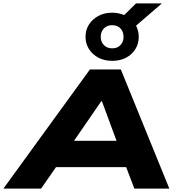

<svg xmlns="http://www.w3.org/2000/svg" viewBox="-70 -1116 1052 1136"><path d="M-50 0 462 -705H645L932 0H725L650 -196L730 -127H206L310 -197L173 0ZM529 -517 333 -232 298 -283H687L638 -233L533 -517ZM594 -756Q548 -756 512.5 -774.5Q477 -793 456.5 -825.5Q436 -858 436 -898Q436 -939 456.5 -971Q477 -1003 512.5 -1022Q548 -1041 594 -1041Q613 -1041 631.5 -1037Q650 -1033 665 -1027L735 -1096H888L735 -964Q742 -950 746.5 -933.5Q751 -917 751 -898Q751 -858 731 -825.5Q711 -793 675.5 -774.5Q640 -756 594 -756ZM594 -830Q625 -830 643 -849.5Q661 -869 661 -898Q661 -928 643 -947.5Q625 -967 593 -967Q563 -967 544.5 -947.5Q526 -928 526 -898Q526 -869 544.5 -849.5Q563 -830 594 -830Z"/></svg>

Font: Nunito Sans 10pt Expanded Black
Style: Italic
Weight: 900
Width: 7
Italic angle: -9°
Designer: Vernon Adams
Foundry: Vernon Adams
Version: Version 3.101;gftools[0.9.27]